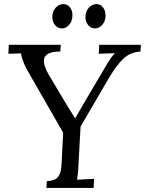

<svg xmlns="http://www.w3.org/2000/svg" viewBox="-20 -919 709 939"><path d="M207 0 209 -33Q247 -35 261.5 -51Q276 -67 279 -94.5Q282 -122 283 -156L289 -270L131 -545Q107 -585 96 -612Q85 -639 83 -658Q67 -657 52 -657Q37 -657 21 -656L23 -700H277L275 -667Q229 -667 210.5 -653Q192 -639 195 -614.5Q198 -590 216 -558Q233 -530 255.5 -491.5Q278 -453 298 -420Q306 -407 314 -394Q322 -381 330.5 -367.5Q339 -354 347 -341H348Q362 -365 374.5 -387Q387 -409 399 -429Q422 -469 444.5 -506Q467 -543 490 -583Q496 -593 504 -606.5Q512 -620 522 -634.5Q532 -649 542 -659Q523 -658 503 -657.5Q483 -657 463 -656L465 -700H669L667 -667Q618 -664 584.5 -633Q551 -602 513 -538L374 -300L364 -119Q363 -92 361 -72.5Q359 -53 357 -40Q371 -41 385 -41.5Q399 -42 412.5 -43Q426 -44 440 -44L438 0ZM283 -780Q262 -780 248.5 -797Q235 -814 236 -839Q237 -865 253 -882Q269 -899 290 -899Q310 -899 323 -882Q336 -865 334 -839Q333 -814 317.5 -797Q302 -780 283 -780ZM444 -780Q424 -780 410.5 -797Q397 -814 398 -839Q399 -865 415 -882Q431 -899 451 -899Q472 -899 484.5 -882Q497 -865 496 -839Q495 -814 479.5 -797Q464 -780 444 -780Z"/></svg>

Font: Lora
Style: Italic
Weight: 400
Italic angle: -3°
Designer: Olga Karpushina, Alexei Vanyashin (Cyrillic)
Foundry: Cyreal
Version: Version 3.008